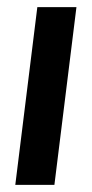

<svg xmlns="http://www.w3.org/2000/svg" viewBox="-20 -520 258 540"><path d="M133 0H23L85 -500H195Z"/></svg>

Font: Kulim Park
Style: Bold Italic
Weight: 700
Italic angle: -8°
Designer: Noponies / Dale Sattler
Foundry: Noponies
Version: Version 1.000; ttfautohint (v1.8.3)